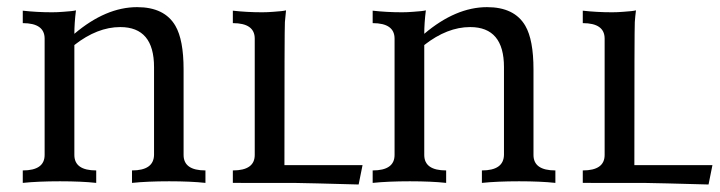

<svg xmlns="http://www.w3.org/2000/svg" viewBox="-20 -502 1976 527"><path d="M543.9 0Q503.4 -4.4 444.3 -4.4Q385.3 -4.4 342.3 0V-34.2Q401.9 -34.2 402.8 -76.7V-317.9Q402.8 -427.7 310.1 -427.7Q247.1 -427.7 184.1 -378.4V-76.7Q184.1 -34.2 244.1 -34.2V0Q203.6 -4.4 144.5 -4.4Q85.4 -4.4 42.5 0V-34.2Q102.5 -34.2 102.5 -76.7V-396Q102.5 -438.5 42.5 -438.5V-472.7Q81.1 -468.3 123 -468.3Q138.2 -468.3 154.3 -469.7Q179.2 -471.2 188.5 -473.6Q184.1 -438.5 184.1 -409.2Q270.5 -482.4 356.4 -482.4Q431.6 -482.4 461.4 -431.2Q483.9 -392.6 483.9 -311.5V-76.7Q483.9 -34.2 543.9 -34.2Z M964.4 4.4Q823.2 0.5 793.7 0.2Q764.2 0 619.1 0V-34.2Q679.2 -34.2 679.2 -76.7V-396Q679.2 -438.5 619.1 -438.5V-472.7Q657.7 -468.3 699.7 -468.3Q714.8 -468.3 731 -469.7Q755.9 -471.2 765.1 -473.6Q763.2 -458 762 -441.4Q760.7 -424.8 760.7 -48.8H975.1Z M1504.4 0Q1463.9 -4.4 1404.8 -4.4Q1345.7 -4.4 1302.7 0V-34.2Q1362.3 -34.2 1363.3 -76.7V-317.9Q1363.3 -427.7 1270.5 -427.7Q1207.5 -427.7 1144.5 -378.4V-76.7Q1144.5 -34.2 1204.6 -34.2V0Q1164.1 -4.4 1105 -4.4Q1045.9 -4.4 1002.9 0V-34.2Q1063 -34.2 1063 -76.7V-396Q1063 -438.5 1002.9 -438.5V-472.7Q1041.5 -468.3 1083.5 -468.3Q1098.6 -468.3 1114.7 -469.7Q1139.6 -471.2 1148.9 -473.6Q1144.5 -438.5 1144.5 -409.2Q1231 -482.4 1316.9 -482.4Q1392.1 -482.4 1421.9 -431.2Q1444.3 -392.6 1444.3 -311.5V-76.7Q1444.3 -34.2 1504.4 -34.2Z M1924.8 4.4Q1783.7 0.5 1754.2 0.2Q1724.6 0 1579.6 0V-34.2Q1639.6 -34.2 1639.6 -76.7V-396Q1639.6 -438.5 1579.6 -438.5V-472.7Q1618.2 -468.3 1660.2 -468.3Q1675.3 -468.3 1691.4 -469.7Q1716.3 -471.2 1725.6 -473.6Q1723.6 -458 1722.4 -441.4Q1721.2 -424.8 1721.2 -48.8H1935.5Z"/></svg>

Font: Almanac
Style: Regular
Weight: 400
Designer: Eden's Almanac
Version: Version 3.501;March 28, 2021;FontCreator 13.0.0.2683 64-bit